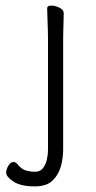

<svg xmlns="http://www.w3.org/2000/svg" viewBox="-20 -504 341 684"><path d="M151 -364Q151 -374 150.5 -396Q150 -418 149 -441Q148 -464 148 -475Q148 -484 163 -484Q177 -484 192 -476.5Q207 -469 207 -457Q207 -449 206.5 -431.5Q206 -414 205.5 -395Q205 -376 205 -364V30Q205 58 197 88Q189 118 167.5 139Q146 160 104 160Q53 160 27.5 142.5Q2 125 2 112Q2 99 10 86Q18 73 28 73Q36 73 43 82Q58 100 74.5 104Q91 108 104 108Q123 108 133 95Q143 82 147 64Q151 46 151 31Z"/></svg>

Font: Moon Stars Kai T HW Light
Style: Regular
Weight: 300
Designer: GuiWonder
Version: Version 1.101